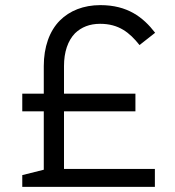

<svg xmlns="http://www.w3.org/2000/svg" viewBox="-20 -730 684 750"><path d="M151 -67 67 -46V0H585V-70H230V-295H509V-364H230V-472C230 -527 245 -571 273 -600C298 -624 330 -637 371 -637C444 -637 486 -603 525 -554L586 -602C539 -663 478 -710 372 -710C306 -710 252 -688 214 -650C173 -609 151 -546 151 -472V-364H67V-295H151Z"/></svg>

Font: Mission
Style: Regular
Weight: 400
Version: Version 1.000;FEAKit 1.0